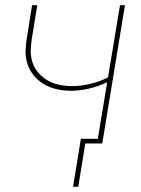

<svg xmlns="http://www.w3.org/2000/svg" viewBox="-20 -550 540 736"><path d="M260 166 290 -18H355L391 -235Q357 -219 322 -210.5Q287 -202 251 -202Q224 -202 197.5 -208Q171 -214 149 -227Q127 -240 110.5 -259.5Q94 -279 85.5 -304Q77 -329 78 -356.5Q79 -384 84 -411L103 -530H123L103 -408Q99 -384 98 -359Q97 -334 104.5 -311Q112 -288 127.5 -270.5Q143 -253 163 -241.5Q183 -230 207 -225Q231 -220 256 -220Q291 -220 326 -228.5Q361 -237 394 -253L440 -530H459L372 0H307L280 166Z"/></svg>

Font: Iosevka Curly Thin Oblique
Style: Regular
Weight: 100
Italic angle: -9°
Monospace: yes
Designer: Belleve Invis
Foundry: Belleve Invis
Version: Version 11.1.0; ttfautohint (v1.8.3)